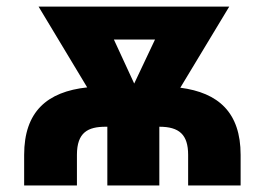

<svg xmlns="http://www.w3.org/2000/svg" viewBox="-20 -566 808 586"><path d="M53.7 0H214.8V-93.3C214.8 -162.1 248.5 -179.2 302.7 -179.2H307.6V0H466.3V-179.2C526.9 -179.2 554.2 -155.3 554.2 -93.3V0H714.4V-93.3C714.4 -222.7 646.5 -283.2 530.3 -298.3L679.7 -545.9H97.7L246.1 -299.3C124 -286.1 53.7 -225.6 53.7 -93.3ZM389.6 -311 327.6 -445.3H453.1Z"/></svg>

Font: Inter ExtraBold
Style: Regular
Weight: 800
Designer: Rasmus Andersson
Foundry: rsms
Version: Version 4.001;git-9221beed3